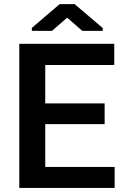

<svg xmlns="http://www.w3.org/2000/svg" viewBox="-20 -927 640 947"><path d="M496.1 -314.9V-417H203.1V-606.4H543.5V-710.9H75.2V0H545.4V-103.5H203.1V-314.9ZM486.8 -788.6 348.1 -906.7H274.4L137.2 -789.6V-774.9H236.8L311 -839.8L385.7 -774.9H486.8Z"/></svg>

Font: Roboto Mono SemiBold
Style: Regular
Weight: 600
Monospace: yes
Designer: Google
Version: Version 3.000